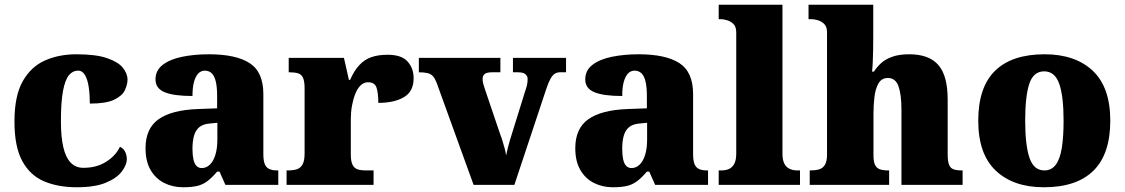

<svg xmlns="http://www.w3.org/2000/svg" viewBox="-20 -780 4746 810"><path d="M304 10Q225 10 166 -15Q107 -40 74 -100.5Q41 -161 41 -267Q41 -376 76 -437.5Q111 -499 170 -525Q229 -551 302 -551Q384 -551 431 -535Q478 -519 498 -494.5Q518 -470 518 -444Q518 -424 507 -400Q496 -376 462 -359.5Q428 -343 359 -343Q359 -380 354.5 -411.5Q350 -443 339 -462.5Q328 -482 309 -482Q287 -482 271 -463Q255 -444 246 -397.5Q237 -351 237 -268Q237 -203 247 -159.5Q257 -116 278 -94Q299 -72 332 -72Q388 -72 428.5 -98Q469 -124 486 -161Q502 -153 508.5 -138.5Q515 -124 515 -110Q515 -84 493.5 -56Q472 -28 426 -9Q380 10 304 10Z M752 10Q709 10 673 -8Q637 -26 615.5 -62.5Q594 -99 594 -155Q594 -238 649 -277Q704 -316 815 -320L896 -323V-375Q896 -412 890.5 -435.5Q885 -459 873.5 -470.5Q862 -482 844 -482Q828 -482 816.5 -470Q805 -458 798.5 -434.5Q792 -411 792 -375Q713 -375 674.5 -391Q636 -407 636 -445Q636 -483 666.5 -506.5Q697 -530 748.5 -540.5Q800 -551 861 -551Q976 -551 1033.5 -513.5Q1091 -476 1091 -383V-131Q1091 -104 1096.5 -89Q1102 -74 1115 -67.5Q1128 -61 1150 -61H1154V0H931L906 -56H896Q874 -30 854.5 -15.5Q835 -1 811.5 4.5Q788 10 752 10ZM831 -71Q851 -71 866 -86Q881 -101 889 -128Q897 -155 897 -191V-262L866 -259Q838 -257 822 -244.5Q806 -232 799 -209Q792 -186 792 -152Q792 -126 796 -107.5Q800 -89 809 -80Q818 -71 831 -71Z M1189 0V-61H1194Q1217 -61 1232.5 -66Q1248 -71 1256.5 -86.5Q1265 -102 1265 -133V-407Q1265 -437 1258.5 -451.5Q1252 -466 1238 -470.5Q1224 -475 1202 -475H1198V-536H1431L1452 -443H1457Q1474 -482 1496 -505.5Q1518 -529 1547 -539Q1576 -549 1615 -549Q1674 -549 1699.5 -520.5Q1725 -492 1725 -450Q1725 -394 1684 -370Q1643 -346 1576 -346Q1576 -387 1568.5 -410Q1561 -433 1533 -433Q1515 -433 1501.5 -420Q1488 -407 1479 -384.5Q1470 -362 1465 -334.5Q1460 -307 1460 -278V-128Q1460 -99 1467.5 -84.5Q1475 -70 1489 -65.5Q1503 -61 1521 -61H1556V0Z M1822 -431Q1815 -449 1806.5 -458.5Q1798 -468 1784 -471.5Q1770 -475 1747 -475V-536H2091V-475H2056Q2034 -475 2025 -468Q2016 -461 2016 -447Q2016 -436 2019 -425.5Q2022 -415 2025 -406L2089 -217Q2096 -199 2100.5 -183.5Q2105 -168 2109 -154Q2113 -140 2115 -124Q2119 -143 2123.5 -160.5Q2128 -178 2132 -191L2196 -397Q2201 -411 2203.5 -422.5Q2206 -434 2206 -448Q2206 -458 2197 -466.5Q2188 -475 2165 -475H2144V-536H2368V-475H2342Q2330 -475 2320.5 -469Q2311 -463 2302.5 -448Q2294 -433 2285 -406L2150 0H1978Z M2565 10Q2522 10 2486 -8Q2450 -26 2428.5 -62.5Q2407 -99 2407 -155Q2407 -238 2462 -277Q2517 -316 2628 -320L2709 -323V-375Q2709 -412 2703.5 -435.5Q2698 -459 2686.5 -470.5Q2675 -482 2657 -482Q2641 -482 2629.5 -470Q2618 -458 2611.5 -434.5Q2605 -411 2605 -375Q2526 -375 2487.5 -391Q2449 -407 2449 -445Q2449 -483 2479.5 -506.5Q2510 -530 2561.5 -540.5Q2613 -551 2674 -551Q2789 -551 2846.5 -513.5Q2904 -476 2904 -383V-131Q2904 -104 2909.5 -89Q2915 -74 2928 -67.5Q2941 -61 2963 -61H2967V0H2744L2719 -56H2709Q2687 -30 2667.5 -15.5Q2648 -1 2624.5 4.5Q2601 10 2565 10ZM2644 -71Q2664 -71 2679 -86Q2694 -101 2702 -128Q2710 -155 2710 -191V-262L2679 -259Q2651 -257 2635 -244.5Q2619 -232 2612 -209Q2605 -186 2605 -152Q2605 -126 2609 -107.5Q2613 -89 2622 -80Q2631 -71 2644 -71Z M3012 0V-61H3023Q3042 -61 3056 -67.5Q3070 -74 3078 -89.5Q3086 -105 3086 -131V-643Q3086 -668 3073.5 -679.5Q3061 -691 3046 -695Q3031 -699 3023 -699H3012V-760H3281V-131Q3281 -105 3289 -89.5Q3297 -74 3311.5 -67.5Q3326 -61 3344 -61H3355V0Z M3396 0V-61H3400Q3420 -61 3435.5 -65.5Q3451 -70 3460 -84.5Q3469 -99 3469 -128V-643Q3469 -668 3456.5 -679.5Q3444 -691 3429 -695Q3414 -699 3406 -699H3391V-760H3664V-622Q3664 -595 3663.5 -568.5Q3663 -542 3662 -519Q3661 -496 3659 -478H3667Q3679 -497 3697 -513.5Q3715 -530 3744 -540.5Q3773 -551 3816 -551Q3899 -551 3938.5 -506Q3978 -461 3978 -360V-131Q3978 -101 3983.5 -86Q3989 -71 4002 -66Q4015 -61 4037 -61H4041V0H3783V-317Q3783 -381 3770.5 -416Q3758 -451 3726 -451Q3699 -451 3686 -428Q3673 -405 3669 -370.5Q3665 -336 3665 -301V-125Q3665 -98 3671.5 -84.5Q3678 -71 3691.5 -66Q3705 -61 3727 -61H3731V0Z M4384 10Q4255 10 4181 -60Q4107 -130 4107 -271Q4107 -412 4178 -481.5Q4249 -551 4387 -551Q4516 -551 4590 -481.5Q4664 -412 4664 -271Q4664 -130 4593 -60Q4522 10 4384 10ZM4386 -61Q4416 -61 4434 -85Q4452 -109 4459.5 -156Q4467 -203 4467 -271Q4467 -375 4448.5 -427Q4430 -479 4385 -479Q4340 -479 4322.5 -427Q4305 -375 4305 -271Q4305 -168 4323 -114.5Q4341 -61 4386 -61Z"/></svg>

Font: Noto Serif Gujarati Black
Style: Regular
Weight: 900
Version: Version 2.102